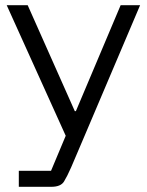

<svg xmlns="http://www.w3.org/2000/svg" viewBox="-20 -520 565 740"><path d="M52.5 200V138.3H176.7L233.3 3.3L5.8 -500H86.7L268.3 -91.7H272.5L445 -500H520L307.5 0L254.2 125Q239.2 159.2 226.7 179.6Q214.2 200 177.5 200Z"/></svg>

Font: Funnel Display Light
Style: Regular
Weight: 300
Designer: NORD ID, Kristian Moeller
Foundry: Dicotype
Version: Version 1.000